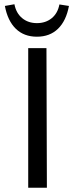

<svg xmlns="http://www.w3.org/2000/svg" viewBox="-20 -885 355 905"><path d="M305 -857 260 -864Q252 -822 223.5 -799Q195 -776 154 -776Q113 -776 84.5 -799.5Q56 -823 48 -865L3 -857Q16 -787 54.5 -749.5Q93 -712 154 -712Q215 -712 253.5 -749.5Q292 -787 305 -857ZM113 0V-658H199L201 0Z"/></svg>

Font: EauTestInfant Medium
Style: Regular
Weight: 500
Designer: Christian Thalmann (Catharsis Fonts)
Version: Version 0.001;PS 000.001;hotconv 1.0.88;makeotf.lib2.5.64775